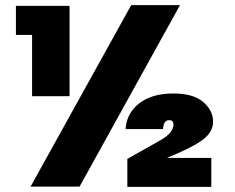

<svg xmlns="http://www.w3.org/2000/svg" viewBox="-20 -727 914 748"><path d="M42 -590.8V-704.1H251V-352.1H105V-590.8ZM99.1 0 491.2 -707H681.2L290 0ZM469.2 -224.1Q473.1 -286.1 522.5 -324.5Q571.8 -362.8 655.8 -362.8Q732.9 -362.8 771.5 -329.8Q810.1 -296.9 810.1 -252.9Q810.1 -217.8 780 -190.9Q750 -164.1 681.2 -133.8L630.9 -111.8H803.2V1H476.1V-107.9L604 -180.2Q655.8 -209 655.8 -242.2Q655.8 -259.3 638.2 -258.8Q617.2 -258.8 615.2 -224.1Z"/></svg>

Font: Poppins ExtraBold
Style: Regular
Weight: 800
Designer: Ninad Kale (Devanagari), Jonny Pinhorn (Latin)
Foundry: Indian Type Foundry
Version: 4.004